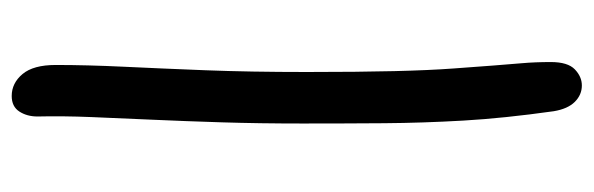

<svg xmlns="http://www.w3.org/2000/svg" viewBox="-363 -490 1014 328"><g transform="rotate(-90 144.0 -326.0)"><path d="M162 161Q146 161 134 149Q122 137 118 113Q106 28 102 -41.5Q98 -111 97.5 -177Q97 -243 97 -316Q97 -390 99 -454Q101 -518 103.5 -573Q106 -628 108 -677Q110 -726 109 -769Q109 -787 117.5 -800Q126 -813 144 -813Q166 -813 181.5 -794.5Q197 -776 197 -738Q197 -684 194 -621.5Q191 -559 188 -482.5Q185 -406 185 -309Q185 -220 186.5 -159.5Q188 -99 191 -58.5Q194 -18 196 9Q198 36 200 58.5Q202 81 202 108Q202 137 189.5 149Q177 161 162 161Z"/></g></svg>

Font: Shantell Sans Light
Style: Regular
Weight: 400
Version: Version 1.011;[c5ecc13dd]